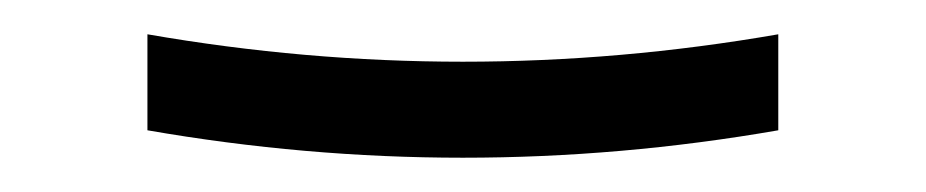

<svg xmlns="http://www.w3.org/2000/svg" viewBox="-20 -388 540 112"><path d="M250 -296Q204 -296 158 -300Q112 -304 66 -312V-368Q112 -360 158 -356Q204 -352 250 -352Q296 -352 342 -356Q388 -360 434 -368V-312Q388 -304 342 -300Q296 -296 250 -296Z"/></svg>

Font: Iosevka Fixed Light
Style: Regular
Weight: 300
Monospace: yes
Designer: Belleve Invis
Foundry: Belleve Invis
Version: Version 32.3.0